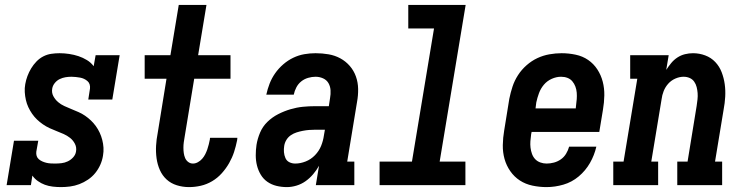

<svg xmlns="http://www.w3.org/2000/svg" viewBox="-20 -755 3040 783"><path d="M229 8Q212 8 195 6Q178 4 163 -1.5Q148 -7 134.5 -16.5Q121 -26 112 -39L106 0H7L37 -181H136L128 -136Q127 -127 129.5 -119Q132 -111 138.5 -105.5Q145 -100 153 -96.5Q161 -93 169.5 -91Q178 -89 187 -88.5Q196 -88 204 -88Q217 -88 230.5 -89.5Q244 -91 256.5 -97Q269 -103 278.5 -113.5Q288 -124 290 -137Q293 -154 285.5 -168.5Q278 -183 266 -192.5Q254 -202 239.5 -208.5Q225 -215 210.5 -220.5Q196 -226 182 -232.5Q168 -239 155 -248Q142 -257 131 -267.5Q120 -278 111 -291Q102 -304 95.5 -318Q89 -332 85.5 -347.5Q82 -363 81 -379.5Q80 -396 83 -412Q86 -429 92 -445Q98 -461 107 -476Q116 -491 128.5 -504Q141 -517 156.5 -525Q172 -533 189 -535.5Q206 -538 223 -538Q242 -538 262 -535Q282 -532 300 -526Q318 -520 334.5 -510Q351 -500 362 -485L370 -530H468L438 -349H340L347 -394Q348 -403 345.5 -411Q343 -419 336.5 -424.5Q330 -430 322.5 -433.5Q315 -437 306.5 -438.5Q298 -440 289 -441Q280 -442 271 -442Q259 -442 247 -440Q235 -438 223.5 -432.5Q212 -427 203.5 -416.5Q195 -406 193 -394Q190 -377 197.5 -363Q205 -349 216.5 -339Q228 -329 242.5 -322.5Q257 -316 271.5 -310Q286 -304 300 -298Q314 -292 327 -283Q340 -274 351 -263.5Q362 -253 371 -240.5Q380 -228 386.5 -214Q393 -200 397 -184.5Q401 -169 402 -153Q403 -137 400 -120Q397 -101 389 -83Q381 -65 368.5 -49.5Q356 -34 339 -22.5Q322 -11 303.5 -4Q285 3 266 5.5Q247 8 229 8Z M751 8Q725 8 701 0.5Q677 -7 659.5 -23Q642 -39 632 -61.5Q622 -84 618.5 -109.5Q615 -135 616.5 -161Q618 -187 623 -212L659 -434H570V-530H675L709 -735H822L788 -530H920V-434H772L733 -197Q731 -186 729.5 -175Q728 -164 728 -152.5Q728 -141 729.5 -130.5Q731 -120 735 -110.5Q739 -101 747.5 -94.5Q756 -88 767 -88Q777 -88 787 -93.5Q797 -99 804.5 -107.5Q812 -116 817 -126Q822 -136 825.5 -146Q829 -156 831.5 -166.5Q834 -177 836 -187Q836 -189 836 -190Q836 -191 837 -193H948Q948 -190 947.5 -187.5Q947 -185 947 -183Q942 -158 934.5 -135Q927 -112 914.5 -90Q902 -68 884.5 -48.5Q867 -29 845 -16Q823 -3 799 2.5Q775 8 751 8Z M1150 8Q1128 8 1107.5 3Q1087 -2 1070.5 -13.5Q1054 -25 1043.5 -42.5Q1033 -60 1028 -80Q1023 -100 1023 -121.5Q1023 -143 1026 -164Q1030 -189 1040.5 -214Q1051 -239 1070.5 -258Q1090 -277 1114.5 -289.5Q1139 -302 1164.5 -309.5Q1190 -317 1215 -319.5Q1240 -322 1266 -322H1321L1326 -355Q1329 -371 1328 -387Q1327 -403 1319.5 -416Q1312 -429 1297.5 -435.5Q1283 -442 1267 -442Q1252 -442 1236.5 -437.5Q1221 -433 1208.5 -423Q1196 -413 1188.5 -398.5Q1181 -384 1178 -369H1066Q1071 -392 1079.5 -414Q1088 -436 1102 -456Q1116 -476 1135 -492.5Q1154 -509 1176 -519.5Q1198 -530 1221 -534Q1244 -538 1267 -538Q1294 -538 1320 -533.5Q1346 -529 1368 -517Q1390 -505 1406.5 -486Q1423 -467 1431.5 -443Q1440 -419 1440.5 -392.5Q1441 -366 1436 -339L1396 -96H1425V0H1268L1281 -79Q1271 -61 1257 -44.5Q1243 -28 1226 -16Q1209 -4 1189 2Q1169 8 1150 8ZM1184 -88Q1205 -88 1226.5 -96.5Q1248 -105 1264.5 -122Q1281 -139 1289.5 -160Q1298 -181 1301 -203L1305 -226H1266Q1253 -226 1240.5 -225Q1228 -224 1215 -221.5Q1202 -219 1189.5 -215Q1177 -211 1166 -203.5Q1155 -196 1148 -184.5Q1141 -173 1139 -160Q1137 -147 1138 -134.5Q1139 -122 1144 -110.5Q1149 -99 1160 -93.5Q1171 -88 1184 -88Z M1528 0V-96H1660L1750 -639H1645V-735H1879L1773 -96H1878V0Z M2209 8Q2180 8 2151.5 2Q2123 -4 2100 -19Q2077 -34 2061 -57Q2045 -80 2037.5 -107Q2030 -134 2030.5 -163.5Q2031 -193 2036 -222L2057 -352Q2062 -377 2070 -401.5Q2078 -426 2092.5 -448.5Q2107 -471 2127.5 -489Q2148 -507 2171.5 -518Q2195 -529 2220.5 -533.5Q2246 -538 2270 -538Q2299 -538 2327.5 -532Q2356 -526 2378.5 -510.5Q2401 -495 2416 -472Q2431 -449 2438 -422Q2445 -395 2444.5 -366Q2444 -337 2439 -308L2424 -217H2148L2146 -207Q2144 -193 2143 -179.5Q2142 -166 2143.5 -153Q2145 -140 2149.5 -127.5Q2154 -115 2162.5 -106Q2171 -97 2183.5 -92.5Q2196 -88 2209 -88Q2224 -88 2239 -92Q2254 -96 2267 -105Q2280 -114 2288.5 -128Q2297 -142 2301 -157H2412Q2404 -122 2386 -90.5Q2368 -59 2340 -35.5Q2312 -12 2277.5 -2Q2243 8 2209 8ZM2164 -313H2328L2329 -323Q2331 -337 2332 -350.5Q2333 -364 2332 -377Q2331 -390 2326.5 -402Q2322 -414 2314 -423.5Q2306 -433 2294 -437.5Q2282 -442 2268 -442Q2249 -442 2230 -433.5Q2211 -425 2198 -409.5Q2185 -394 2178 -375Q2171 -356 2167 -337Z M2481 0V-96H2523L2579 -434H2550V-530H2707L2697 -470Q2706 -484 2717 -497.5Q2728 -511 2742.5 -520.5Q2757 -530 2773.5 -534Q2790 -538 2806 -538Q2832 -538 2856 -529Q2880 -520 2897 -502Q2914 -484 2923 -460.5Q2932 -437 2935.5 -412Q2939 -387 2937.5 -360.5Q2936 -334 2931 -308L2896 -96H2925V0H2742V-96H2784L2821 -323Q2823 -336 2824.5 -349.5Q2826 -363 2825 -375.5Q2824 -388 2821 -400Q2818 -412 2811 -422Q2804 -432 2792.5 -437Q2781 -442 2768 -442Q2751 -442 2734 -434.5Q2717 -427 2705 -413.5Q2693 -400 2686.5 -383.5Q2680 -367 2678 -350L2636 -96H2664V0Z"/></svg>

Font: Iosevka Curly Slab Oblique
Style: Bold
Weight: 700
Italic angle: -9°
Monospace: yes
Designer: Belleve Invis
Foundry: Belleve Invis
Version: Version 11.1.0; ttfautohint (v1.8.3)